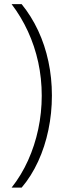

<svg xmlns="http://www.w3.org/2000/svg" viewBox="-20 -735 313 914"><path d="M227.1 -280.3Q227.1 -196.3 210.4 -116.5Q193.8 -36.6 161.6 33.4Q129.4 103.5 83 158.2H35.2Q81.5 99.6 113.5 28.8Q145.5 -42 162.1 -120.4Q178.7 -198.7 178.7 -279.3Q178.7 -361.8 161.9 -439Q145 -516.1 112.8 -585.9Q80.6 -655.8 35.2 -715.3H83Q129.4 -658.2 161.6 -589.4Q193.8 -520.5 210.4 -442.4Q227.1 -364.3 227.1 -280.3Z"/></svg>

Font: Open Sans SemiCondensed Light
Style: Regular
Weight: 300
Width: 4
Designer: Monotype Design Team
Foundry: Monotype Imaging Inc.
Version: Version 3.000